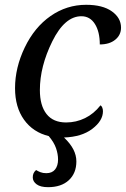

<svg xmlns="http://www.w3.org/2000/svg" viewBox="-20 -566 527 804"><path d="M184.1 3.9Q118.2 -12.2 80.6 -64.7Q43 -117.2 43 -196.8Q43 -282.7 83.7 -367.4Q124.5 -452.1 191.9 -499Q259.3 -545.9 340.8 -545.9Q409.7 -545.9 448.2 -518.6Q486.8 -491.2 486.8 -450.2Q486.8 -419.4 462.6 -399.7Q438.5 -379.9 397.9 -379.9Q397.9 -433.1 377.4 -465.6Q356.9 -498 320.8 -498Q251 -498 199 -392.8Q147 -287.6 147 -189Q147 -124 174.8 -88.6Q202.6 -53.2 256.8 -53.2Q298.8 -53.2 335.9 -71.3Q373 -89.4 400.9 -125Q405.8 -122.1 408.4 -115.2Q411.1 -108.4 411.1 -100.1Q411.1 -60.5 366.7 -26.6Q322.3 7.3 248 9.8Q273.9 34.2 286.9 59.1Q299.8 84 299.8 109.9Q299.8 159.2 268.3 188.5Q236.8 217.8 181.2 217.8Q149.4 217.8 133.3 205.8Q117.2 193.8 117.2 176.8Q117.2 167 120.4 159.9Q123.5 152.8 130.9 146Q138.7 150.9 149.2 155Q159.7 159.2 173.8 159.2Q198.2 159.2 210.7 143.6Q223.1 127.9 223.1 102.1Q223.1 79.1 214.6 54.4Q206.1 29.8 184.1 3.9Z"/></svg>

Font: Droid Serif
Style: Italic
Weight: 400
Italic angle: -12°
Designer: Monotype Design team
Foundry: Monotype Imaging Inc.
Version: Version 1.03